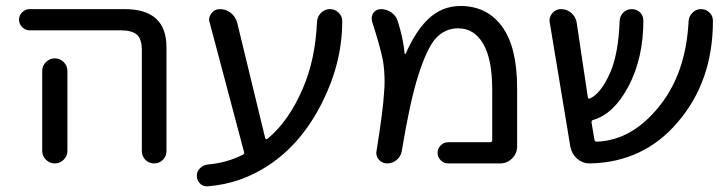

<svg xmlns="http://www.w3.org/2000/svg" viewBox="-20 -578 2483 655"><path d="M81.1 -474.6Q66.4 -474.6 55.7 -485.4Q44.9 -496.1 44.9 -510.7Q44.9 -525.4 55.7 -536.1Q66.4 -546.9 81.1 -546.9H405.3Q547.9 -546.9 547.9 -417V-62.5Q547.9 -44.9 535.6 -32.7Q523.4 -20.5 505.9 -20.5Q488.3 -20.5 476.1 -32.7Q463.9 -44.9 463.9 -62.5V-407.2Q463.9 -444.3 447.3 -459.5Q430.7 -474.6 390.6 -474.6ZM210 -335.9V-99.6V-63.5Q210 -45.9 197.3 -33.2Q184.6 -20.5 167 -20.5Q149.4 -20.5 136.7 -33.2Q124 -45.9 124 -63.5V-99.6V-335.9Q124 -353.5 136.7 -366.2Q149.4 -378.9 167 -378.9Q184.6 -378.9 197.3 -366.2Q210 -353.5 210 -335.9Z M884.8 -106.4Q885.7 -104.5 888.2 -103.5Q890.6 -102.5 892.6 -104.5Q964.8 -164.1 1012.7 -275.4Q1055.7 -374 1061.5 -503.9Q1062.5 -521.5 1075.2 -534.2Q1087.9 -546.9 1105.5 -546.9Q1123 -546.9 1135.7 -534.2Q1147.5 -522.5 1147.5 -505.9Q1147.5 -364.3 1079.1 -228.5Q1009.8 -89.8 898.4 -15.6Q802.7 48.8 688.5 57.6Q686.5 57.6 685.5 57.6Q671.9 57.6 662.1 47.9Q651.4 37.1 651.4 21.5Q651.4 6.8 662.1 -3.9Q672.9 -14.6 687.5 -16.6Q753.9 -22.5 807.6 -49.8Q814.5 -52.7 812.5 -59.6L695.3 -501Q693.4 -505.9 693.4 -510.7Q693.4 -522.5 701.2 -532.2Q711.9 -546.9 730.5 -546.9Q751 -546.9 767.1 -534.2Q783.2 -521.5 789.1 -501Z M1508.8 -20.5Q1494.1 -20.5 1483.4 -31.2Q1472.7 -42 1472.7 -56.6Q1472.7 -71.3 1483.4 -82Q1494.1 -92.8 1508.8 -92.8H1651.4Q1659.2 -92.8 1659.2 -99.6V-272.5Q1659.2 -376 1628.4 -428.7Q1597.7 -481.4 1543 -481.4Q1498 -481.4 1466.8 -447.3Q1435.5 -413.1 1404.3 -312.5Q1377 -222.7 1350.6 -62.5Q1347.7 -44.9 1333.5 -32.7Q1319.3 -20.5 1300.8 -20.5Q1284.2 -20.5 1272.5 -33.2Q1263.7 -43.9 1263.7 -56.6Q1263.7 -59.6 1264.6 -63.5Q1287.1 -204.1 1290 -259.8Q1292 -280.3 1292 -298.8Q1292 -338.9 1286.1 -373Q1278.3 -414.1 1249 -505.9Q1248 -510.7 1248 -515.6Q1248 -525.4 1253.9 -534.2Q1263.7 -546.9 1279.3 -546.9Q1298.8 -546.9 1314.9 -535.6Q1331.1 -524.4 1336.9 -505.9Q1355.5 -447.3 1360.4 -395.5Q1360.4 -394.5 1361.8 -394Q1363.3 -393.6 1364.3 -395.5Q1397.5 -470.7 1438.5 -510.7Q1486.3 -557.6 1550.8 -557.6Q1641.6 -557.6 1692.9 -487.3Q1744.1 -417 1744.1 -278.3V-78.1Q1744.1 -54.7 1727.1 -37.6Q1710 -20.5 1686.5 -20.5Z M2401.4 -534.2Q2412.1 -523.4 2412.1 -506.8Q2412.1 -300.8 2292 -161.1Q2175.8 -24.4 1993.2 -20.5Q1992.2 -20.5 1991.2 -20.5Q1967.8 -20.5 1949.2 -36.1Q1930.7 -52.7 1925.8 -77.1L1855.5 -501Q1854.5 -504.9 1854.5 -507.8Q1854.5 -521.5 1864.3 -533.2Q1876 -546.9 1893.6 -546.9Q1914.1 -546.9 1929.2 -533.7Q1944.3 -520.5 1947.3 -501L1985.4 -246.1Q1986.3 -239.3 1993.2 -242.2Q2031.2 -260.7 2061.5 -330.1Q2089.8 -394.5 2093.8 -505.9Q2094.7 -523.4 2106.4 -535.2Q2118.2 -546.9 2135.3 -546.9Q2152.3 -546.9 2164.1 -535.2Q2174.8 -523.4 2174.8 -507.8Q2174.8 -379.9 2124 -283.2Q2074.2 -189.5 2003.9 -168.9Q1997.1 -167 1998 -160.2L2007.8 -101.6Q2008.8 -94.7 2016.6 -94.7Q2138.7 -99.6 2232.4 -219.7Q2320.3 -331.1 2329.1 -505.9Q2330.1 -522.5 2342.3 -534.7Q2354.5 -546.9 2371.6 -546.9Q2388.7 -546.9 2401.4 -534.2Z"/></svg>

Font: Gen Jyuu Gothic P Regular
Style: Regular
Weight: 400
Designer: [Source Han Sans]
Ryoko NISHIZUKA  (kana & ideographs); Paul D. Hunt (Latin, Greek & Cyrillic); Wenlong ZHANG  (bopomofo
Version: Version 1.002.20150607